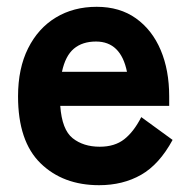

<svg xmlns="http://www.w3.org/2000/svg" viewBox="-20 -533 560 564"><path d="M271 11Q165 11 99 -53.5Q33 -118 33 -250Q33 -332 62.5 -391Q92 -450 144 -481.5Q196 -513 264 -513Q332 -513 379.5 -479Q427 -445 452 -386Q477 -327 477 -250V-222H157Q162 -152 193.5 -127Q225 -102 273 -102Q317 -102 345 -124Q373 -146 395 -189L487 -122Q448 -50 394.5 -19.5Q341 11 271 11ZM162 -322H353Q335 -411 262 -411Q222 -411 197 -390Q172 -369 162 -322Z"/></svg>

Font: Zen Kaku Gothic Antique Black
Style: Regular
Weight: 900
Designer: Yoshimichi Ohira
Foundry: Positype
Version: Version 1.001